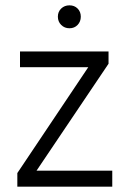

<svg xmlns="http://www.w3.org/2000/svg" viewBox="-20 -700 486 720"><path d="M240.5 -680Q259 -680 271 -668Q283 -656 283 -637.5Q283 -619 271 -606.5Q259 -594 240.5 -594Q222 -594 209.5 -606.5Q197 -619 197 -637.5Q197 -656 209.5 -668Q222 -680 240.5 -680ZM401 0H45V-51L311 -448H55V-507H387V-461L117 -60H401Z"/></svg>

Font: Hind Jalandhar Light
Style: Regular
Weight: 300
Designer: Namrata Goyal
Foundry: Indian Type Foundry
Version: Version 0.702;PS 1.0;hotconv 1.0.81;makeotf.lib2.5.63406